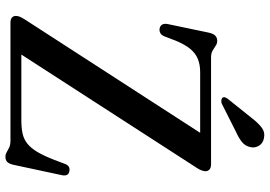

<svg xmlns="http://www.w3.org/2000/svg" viewBox="-156 -770 943 670"><g transform="rotate(90 315.0 -434.5)"><path d="M565.5 -650.5 156 -16.5 102 -38H399Q425.5 -38 445.2 -42.2Q465 -46.5 480.5 -58.8Q496 -71 509.5 -93.5Q523 -116 537 -152L552 -191.5Q555.5 -200.5 562 -204Q568.5 -207.5 577 -205.5Q586.5 -204 589.8 -197.2Q593 -190.5 591 -180.5L554.5 -10Q551.5 3.5 545.2 10.5Q539 17.5 527 17.5Q518 17.5 510.8 13.2Q503.5 9 494.2 4.5Q485 0 470 0H59.5Q46.5 0 40.8 -5.2Q35 -10.5 35 -19Q35 -25.5 37.8 -32.2Q40.5 -39 46 -48L457.5 -684.5L470.5 -662H231Q205.5 -662 185.5 -654Q165.5 -646 150 -627.2Q134.5 -608.5 121 -575.5L106.5 -537.5Q102 -526.5 94.5 -522.8Q87 -519 79 -520.5Q70 -522 65.5 -529.2Q61 -536.5 63.5 -549L93.5 -692.5Q97 -708 104 -714.8Q111 -721.5 122.5 -721.5Q131.5 -721.5 139 -716.2Q146.5 -711 156 -705.5Q165.5 -700 179.5 -700H552.5Q565 -700 571 -694.5Q577 -689 577 -680.5Q577 -675 574.2 -667.2Q571.5 -659.5 565.5 -650.5ZM391 -841.5Q408.5 -864.5 425 -876.8Q441.5 -889 462 -884.5Q480 -881 488.2 -866.8Q496.5 -852.5 493 -838Q489.5 -819.5 475.2 -808Q461 -796.5 438.5 -786.5L341.5 -737.5Q336.5 -735.5 330.5 -735.8Q324.5 -736 321 -739.5Q317.5 -744 319.2 -748.8Q321 -753.5 324.5 -758.5Z"/></g></svg>

Font: Fraunces 28pt
Style: Regular
Weight: 400
Version: Version 1.000;[b76b70a41]